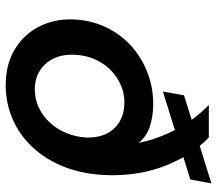

<svg xmlns="http://www.w3.org/2000/svg" viewBox="-64 -685 761 673"><g transform="rotate(90 316.5 -348.5)"><path d="M279 12Q205 12 152.5 -20Q100 -52 73 -105.5Q46 -159 48 -223Q50 -283 73.5 -335Q97 -387 138 -425Q179 -463 232 -484Q285 -505 345 -505Q387 -505 422.5 -493.5Q458 -482 481 -454Q474 -487 462.5 -519.5Q451 -552 434.5 -583.5Q418 -615 396.5 -644.5Q375 -674 348 -700H462Q500 -663 525.5 -620Q551 -577 567 -531Q583 -485 589 -439Q595 -393 594 -349Q592 -263 566 -196Q540 -129 496.5 -82.5Q453 -36 397 -12Q341 12 279 12ZM293 -90Q327 -90 357 -104Q387 -118 410 -143Q433 -168 446.5 -201Q460 -234 462 -270Q463 -314 447.5 -343.5Q432 -373 404 -388.5Q376 -404 340 -404Q295 -404 257 -380.5Q219 -357 196.5 -317.5Q174 -278 172 -229Q170 -187 185 -156Q200 -125 228 -107.5Q256 -90 293 -90ZM301 -539 314 -613 623 -709 609 -635Z"/></g></svg>

Font: DM Sans 17pt SemiBold
Style: Italic
Weight: 600
Italic angle: -10°
Version: Version 4.004;gftools[0.9.30]